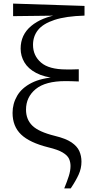

<svg xmlns="http://www.w3.org/2000/svg" viewBox="-20 -827 517 1070"><path d="M338 223Q354 184 363.5 154Q373 124 373 98Q373 76 364.5 57.5Q356 39 329.5 23Q303 7 249 -6Q145 -32 97.5 -77.5Q50 -123 50 -198Q50 -249 75.5 -293Q101 -337 156 -365Q211 -393 298 -398L297 -390Q226 -397 181.5 -420.5Q137 -444 116 -479.5Q95 -515 95 -556Q95 -633 153.5 -682Q212 -731 313 -747L304 -732V-740L53 -737V-807L451 -794V-740Q347 -737 283.5 -716Q220 -695 192 -660Q164 -625 164 -577Q164 -517 208.5 -478.5Q253 -440 349 -440Q361 -440 382 -440Q403 -440 419 -441V-373Q398 -374 378 -374.5Q358 -375 345 -375Q233 -375 179 -330.5Q125 -286 125 -216Q125 -161 160.5 -126.5Q196 -92 285 -70Q347 -55 378.5 -33.5Q410 -12 422 15Q434 42 434 74Q434 111 418.5 145.5Q403 180 374 223Z"/></svg>

Font: Noto Serif JP
Style: Regular
Weight: 400
Designer: Ryoko NISHIZUKA  (kana & ideographs); Frank Grießhammer (Latin, Greek & Cyrillic); Wenlong ZHANG  (bopomofo); Sandoll Co
Foundry: Adobe
Version: Version 2.003-H1;hotconv 1.1.1;makeotfexe 2.6.0